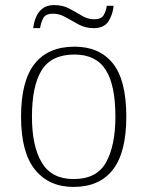

<svg xmlns="http://www.w3.org/2000/svg" viewBox="-20 -727 581 757"><path d="M270 10Q173 10 118 -58Q63 -126 63 -267Q63 -408 116.5 -475.5Q170 -543 274 -543Q372 -543 425 -477Q478 -411 478 -267Q478 -126 425 -58Q372 10 270 10ZM270 -21Q362 -21 398.5 -87.5Q435 -154 435 -267Q435 -392 396.5 -452Q358 -512 274 -512Q183 -512 144.5 -450.5Q106 -389 106 -267Q106 -150 145 -85.5Q184 -21 270 -21ZM349 -616Q317 -616 290 -630.5Q263 -645 239 -659Q215 -673 189 -673Q159 -673 150 -654.5Q141 -636 138 -616H111Q113 -636 121 -657Q129 -678 146.5 -692.5Q164 -707 193 -707Q227 -707 253.5 -693Q280 -679 303 -665Q326 -651 351 -651Q379 -651 388.5 -667Q398 -683 401 -704H428Q425 -671 408 -643.5Q391 -616 349 -616Z"/></svg>

Font: Noto Serif Tamil ExtraLight
Style: Italic
Weight: 200
Italic angle: -12°
Designer: Indian Type Foundry, Tom Grace, and the Monotype Design Team
Foundry: Monotype Imaging Inc.
Version: Version 2.003; ttfautohint (v1.8.4.7-5d5b)